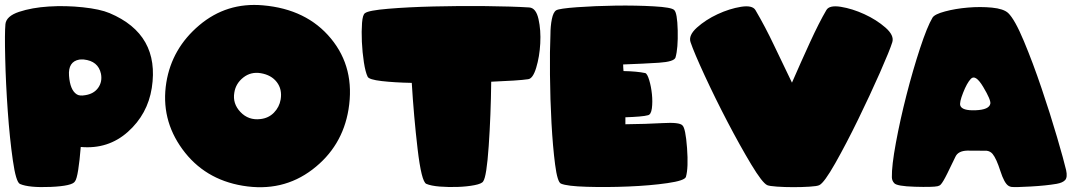

<svg xmlns="http://www.w3.org/2000/svg" viewBox="-20 -773 4457 793"><path d="M606.9 -409.7Q589.8 -301.3 508.3 -228.5Q426.8 -155.8 313.5 -166Q309.1 -109.9 303 -71.3Q296.9 -32.7 289.6 -23.9Q279.3 -4.9 189.5 -1Q99.6 2.9 62.5 -13.2Q45.9 -20.5 33 -111.1Q20 -201.7 12 -314.9Q3.9 -428.2 1.5 -533Q-1 -637.7 2.4 -673.3Q5.9 -706.5 58.8 -724.1Q111.8 -741.7 181.6 -746.1Q251.5 -750.5 322.3 -742.9Q393.1 -735.4 432.6 -718.8Q641.1 -630.9 606.9 -409.7ZM397 -468.3Q385.7 -521 325.7 -527.3Q314.5 -527.8 307.6 -526.9Q260.7 -518.6 265.1 -460Q269.5 -401.4 296.4 -383.8Q308.1 -375.5 332 -379.9Q367.7 -385.3 385.5 -410.4Q403.3 -435.5 397 -468.3Z M1419.4 -320.8Q1394 -167 1270.3 -72.8Q1146.5 21.5 982.4 -5.9Q824.2 -32.2 733.4 -156.7Q642.6 -281.2 667 -432.6Q689.9 -573.2 803 -668.7Q916 -764.2 1065.9 -751Q1246.6 -735.4 1346.9 -613.8Q1447.3 -492.2 1419.4 -320.8ZM1139.2 -362.3Q1146 -404.3 1123.3 -433.8Q1100.6 -463.4 1057.1 -470.7Q1016.1 -477.5 984.9 -452.9Q953.6 -428.2 947.8 -390.6Q939.9 -345.2 973.1 -310.3Q1006.3 -275.4 1055.2 -281.2Q1088.9 -284.7 1111.3 -307.6Q1133.8 -330.6 1139.2 -362.3Z M1975.6 -23.9Q1970.2 -14.2 1939.9 -8.3Q1909.7 -2.4 1871.8 -1Q1834 0.5 1796.9 -2.4Q1759.8 -5.4 1740.7 -13.7Q1720.7 -22.5 1704.8 -157.5Q1689 -292.5 1680.7 -430.7Q1608.4 -432.1 1556.2 -438.2Q1503.9 -444.3 1498.5 -456.1Q1489.3 -474.6 1482.9 -515.9Q1476.6 -557.1 1474.6 -600.3Q1472.7 -643.6 1475.3 -678.5Q1478 -713.4 1487.8 -718.8Q1502 -730 1583.5 -736.8Q1665 -743.7 1771 -746.3Q1877 -749 1986.3 -747.8Q2095.7 -746.6 2166 -742.2Q2193.8 -740.2 2204.1 -694.3Q2214.4 -648.4 2211.4 -593.8Q2208.5 -539.1 2194.6 -493.2Q2180.7 -447.3 2160.6 -445.8Q2142.1 -442.9 2101.1 -440.2Q2060.1 -437.5 2008.8 -435.5Q2007.3 -297.9 1998.5 -170.2Q1989.7 -42.5 1975.6 -23.9Z M2563 -259.8Q2648.4 -260.7 2717.3 -264.6Q2786.1 -268.6 2798.3 -255.4Q2811.5 -244.6 2817.6 -162.1Q2823.7 -79.6 2813 -42.5Q2808.1 -26.9 2736.3 -16.6Q2664.6 -6.3 2575.2 -2.7Q2485.8 1 2403.8 -1.5Q2321.8 -3.9 2296.9 -14.6Q2282.2 -20.5 2272.7 -93.5Q2263.2 -166.5 2257.8 -264.4Q2252.4 -362.3 2251.5 -464.1Q2250.5 -565.9 2253.4 -629.9Q2253.4 -665 2259.3 -694.1Q2265.1 -723.1 2277.3 -730.5Q2289.6 -737.8 2363.3 -743.2Q2437 -748.5 2522.5 -749.8Q2607.9 -751 2680.7 -746.8Q2753.4 -742.7 2764.2 -731.9Q2777.3 -721.2 2779.1 -647.2Q2780.8 -573.2 2770 -535.6Q2764.6 -518.1 2701.4 -513.9Q2638.2 -509.8 2553.7 -506.8Q2553.7 -501 2554.2 -493.2Q2554.7 -485.4 2555.2 -479.5Q2610.4 -478.5 2645 -471.2Q2653.3 -468.8 2661.4 -442.1Q2669.4 -415.5 2672.6 -384Q2675.8 -352.5 2672.4 -325.7Q2668.9 -298.8 2655.3 -296.9Q2645.5 -293.9 2619.9 -291.7Q2594.2 -289.6 2563 -288.6Q2563 -282.2 2563 -273.9Q2563 -265.6 2563 -259.8Z M3251 -431.6Q3287.1 -514.6 3325.2 -597.7Q3363.3 -680.7 3393.1 -731.4Q3405.3 -752.4 3452.6 -744.9Q3500 -737.3 3550 -714.4Q3600.1 -691.4 3637 -659.2Q3673.8 -627 3665.5 -599.1Q3655.3 -565.9 3614.3 -472.9Q3573.2 -379.9 3524.4 -279.8Q3475.6 -179.7 3429.7 -98.6Q3383.8 -17.6 3363.8 -8.3Q3355 -3.9 3323.7 -2Q3292.5 0 3256.6 0Q3220.7 0 3189.2 -2.2Q3157.7 -4.4 3148.9 -8.3Q3128.9 -17.1 3082.5 -94.2Q3036.1 -171.4 2985.1 -269Q2934.1 -366.7 2890.4 -461.2Q2846.7 -555.7 2832 -599.1Q2822.8 -627 2858.6 -659.2Q2894.5 -691.4 2943.8 -714.4Q2993.2 -737.3 3040.3 -744.9Q3087.4 -752.4 3100.1 -731.4Q3140.6 -662.6 3177.7 -584.2Q3214.8 -505.9 3251 -431.6Z M3673.3 -16.6Q3664.1 -26.4 3663.6 -40.5Q3662.6 -87.9 3680.2 -183.1Q3697.8 -278.3 3724.1 -381.1Q3750.5 -483.9 3780 -573.7Q3809.6 -663.6 3831.5 -700.2Q3840.3 -714.4 3883.1 -725.8Q3925.8 -737.3 3977.5 -741.7Q4029.3 -746.1 4077.1 -741.5Q4125 -736.8 4144 -719.2Q4171.4 -692.9 4208.7 -603.5Q4246.1 -514.2 4281.7 -408.9Q4317.4 -303.7 4345.7 -207Q4374 -110.4 4383.3 -70.3Q4389.6 -41 4379.4 -29.5Q4369.1 -18.1 4343.8 -13.7Q4300.8 -6.3 4237.1 -2.7Q4173.3 1 4157.2 -1Q4150.9 -2 4145.5 -5.4Q4127.9 -16.1 4111.6 -67.1Q4095.2 -118.2 4079.6 -137.2Q4070.3 -148.4 4055.2 -150.4L3975.1 -150.9Q3937.5 -149.9 3926.3 -126Q3911.6 -95.2 3893.1 -57.6Q3874.5 -20 3865.7 -11.2Q3861.3 -5.9 3852.5 -3.9Q3832.5 0.5 3758.1 -1.7Q3683.6 -3.9 3673.3 -16.6ZM3989.7 -447.3Q3973.6 -430.2 3957.8 -389.9Q3941.9 -349.6 3946.3 -336.9Q3953.6 -315.4 4009.5 -317.6Q4065.4 -319.8 4070.3 -344.7Q4073.2 -359.9 4041 -413.8Q4008.8 -467.8 3989.7 -447.3Z"/></svg>

Font: ARCO
Style: Regular
Weight: 700
Designer: Rafael Olivo Díaz, Denis Ignatov
Foundry: Rafael Olivo Díaz
Version: Version 1.10 March 1, 2019